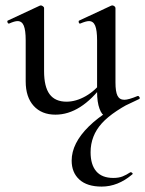

<svg xmlns="http://www.w3.org/2000/svg" viewBox="-20 -415 537 710"><path d="M75 -114V-266Q75 -303 68 -320Q61 -337 45 -337Q34 -337 14 -328H12Q9 -328 7.5 -333Q6 -338 9 -339L127 -394L131 -395Q134 -395 138.5 -392Q143 -389 143 -385V-152Q143 -94 163.5 -66.5Q184 -39 226 -39Q261 -39 297 -59.5Q333 -80 358 -115L363 -104Q279 9 185 9Q134 9 104.5 -23.5Q75 -56 75 -114ZM440 -46Q455 -46 489 -60H490Q494 -60 496 -55.5Q498 -51 495 -49L371 10L367 11Q357 11 348 -13Q339 -37 339 -76V-266Q339 -303 332 -320Q325 -337 309 -337Q298 -337 277 -328H275Q272 -328 271 -333Q270 -338 273 -339L391 -394L395 -395Q399 -395 403 -392Q407 -389 407 -385V-110Q407 -76 414.5 -61Q422 -46 440 -46ZM315 148Q315 194 336 218.5Q357 243 399 243Q419 243 433 237.5Q447 232 462 222H464Q467 222 469.5 225Q472 228 469 230Q416 275 356 275Q302 275 273.5 249Q245 223 245 179Q245 115 308.5 52.5Q372 -10 489 -60L495 -51Q398 -5 356.5 41Q315 87 315 148Z"/></svg>

Font: Cormorant Garamond Medium
Style: Regular
Weight: 500
Designer: Christian Thalmann (Catharsis Fonts)
Foundry: Catharsis Fonts
Version: Version 4.000